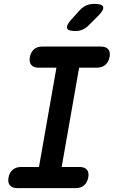

<svg xmlns="http://www.w3.org/2000/svg" viewBox="-20 -970 640 990"><path d="M298 -109H390Q416 -109 428 -95Q440 -81 435 -55Q430 -29 413.5 -14.5Q397 0 371 0H69Q43 0 31 -14.5Q19 -29 24 -55Q29 -81 46 -95Q63 -109 89 -109H181L271 -621H179Q153 -621 141 -635.5Q129 -650 134 -676Q139 -702 155.5 -716Q172 -730 198 -730H500Q526 -730 538 -716Q550 -702 545 -676Q540 -650 523 -635.5Q506 -621 480 -621H388ZM369 -810Q330 -810 325.5 -825Q321 -840 350 -872L392 -918Q409 -936 427 -943Q445 -950 467 -950Q507 -950 512 -934.5Q517 -919 486 -888L438 -840Q423 -825 406 -817.5Q389 -810 369 -810Z"/></svg>

Font: Maple Mono NL SemiBold
Style: Italic
Weight: 600
Italic angle: -10°
Monospace: yes
Designer: subframe7536
Version: Version 7.000